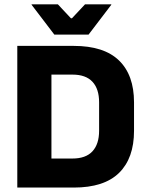

<svg xmlns="http://www.w3.org/2000/svg" viewBox="-20 -846 662 866"><path d="M167.5 0V-131H307Q367 -131 397 -163.5Q427 -196 427 -256.5V-384.5Q427 -445 397 -477.2Q367 -509.5 307 -509.5H167V-639H312.5Q449 -639 516.8 -573.2Q584.5 -507.5 584.5 -384.5V-256Q584.5 -132.5 517 -66.2Q449.5 0 312.5 0ZM58 0V-639H212V0ZM225 -690 122.5 -824.5V-826.5H241L300 -763.5H304.5L363.5 -826.5H482V-824.5L379.5 -690Z"/></svg>

Font: Anek Latin
Style: Bold
Weight: 700
Designer: Yesha Goshar
Foundry: Ek Type
Version: Version 1.003